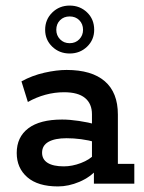

<svg xmlns="http://www.w3.org/2000/svg" viewBox="-20 -659 518 689"><path d="M188 10Q116 10 78 -23Q40 -56 40 -110Q40 -167 81.5 -198.5Q123 -230 203 -230Q230 -230 263.5 -225Q297 -220 326 -212L310 -201V-249Q310 -287 285 -307.5Q260 -328 210 -328Q176 -328 143 -319Q110 -310 80 -293L57 -367Q95 -388 139 -398Q183 -408 219 -408Q309 -408 356 -367.5Q403 -327 403 -248V-71H462V0H317V-64L330 -53Q304 -23 265 -6.5Q226 10 188 10ZM209 -62Q239 -62 270.5 -74Q302 -86 319 -105L310 -77V-174L326 -148Q298 -156 271 -159.5Q244 -163 219 -163Q177 -163 154 -150Q131 -137 131 -111Q131 -87 151 -74.5Q171 -62 209 -62ZM230 -467Q193 -467 167.5 -491.5Q142 -516 142 -552Q142 -589 167.5 -614Q193 -639 230 -639Q267 -639 292.5 -614.5Q318 -590 318 -552Q318 -516 292.5 -491.5Q267 -467 230 -467ZM230 -504Q251 -504 264.5 -518Q278 -532 278 -552Q278 -573 264.5 -586.5Q251 -600 230 -600Q209 -600 195.5 -586.5Q182 -573 182 -552Q182 -532 195.5 -518Q209 -504 230 -504Z"/></svg>

Font: Rokkitt SemiBold Medium
Style: Regular
Weight: 500
Version: Version 3.103